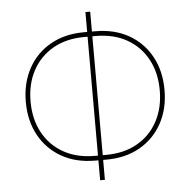

<svg xmlns="http://www.w3.org/2000/svg" viewBox="-55 -816 897 905"><g transform="rotate(-5 393.5 -364.0)"><path d="M367.2 -60.1Q275.9 -60.1 208 -98.9Q140.1 -137.7 102.8 -206.1Q65.4 -274.4 65.4 -363.8Q65.4 -453.1 102.8 -521.7Q140.1 -590.3 208 -628.9Q275.9 -667.5 367.2 -667.5H419.9Q511.7 -667.5 579.3 -628.9Q647 -590.3 684.3 -521.7Q721.7 -453.1 721.7 -363.8Q721.7 -274.4 684.3 -206.1Q647 -137.7 579.3 -98.9Q511.7 -60.1 419.9 -60.1ZM367.2 -82.5H419.9Q505.9 -82.5 568.4 -118.2Q630.9 -153.8 665 -217.3Q699.2 -280.8 699.2 -363.8Q699.2 -447.3 665 -510.5Q630.9 -573.7 568.4 -609.4Q505.9 -645 419.9 -645H367.2Q281.7 -645 219 -609.4Q156.2 -573.7 122.1 -510.5Q87.9 -447.3 87.9 -363.8Q87.9 -280.8 122.1 -217.3Q156.2 -153.8 219 -118.2Q281.7 -82.5 367.2 -82.5ZM382.3 34.2V-761.7H404.8V34.2Z"/></g></svg>

Font: Inter 18pt Thin
Style: Regular
Weight: 250
Designer: Rasmus Andersson
Foundry: rsms
Version: Version 4.001;git-66647c0bb